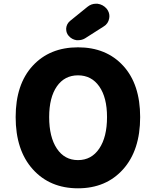

<svg xmlns="http://www.w3.org/2000/svg" viewBox="-20 -1017 825 1024"><path d="M63.5 -392.6Q63.5 -567.4 154.3 -666Q245.1 -764.6 396 -764.6Q546.9 -764.6 637.2 -666Q727.5 -567.4 727.5 -392.6Q727.5 -215.8 636.7 -114.3Q545.9 -12.7 396 -12.7Q246.1 -12.7 154.8 -114.3Q63.5 -215.8 63.5 -392.6ZM550.8 -392.6Q550.8 -497.1 509.3 -556.2Q467.8 -615.2 396 -615.2Q324.2 -615.2 283.2 -556.2Q242.2 -497.1 242.2 -392.6Q242.2 -286.1 283.2 -224.6Q324.2 -163.1 396 -163.1Q467.8 -163.1 509.3 -224.6Q550.8 -286.1 550.8 -392.6ZM433.6 -812.5Q417 -802.7 398.4 -802.7Q393.6 -802.7 387.7 -802.7Q363.3 -806.6 346.7 -825.2Q333 -840.8 333 -861.3Q333 -864.3 333 -866.2Q335 -889.6 353.5 -905.3L446.3 -980.5Q466.8 -997.1 491.2 -997.1Q496.1 -997.1 500 -997.1Q529.3 -993.2 548.8 -970.7Q563.5 -952.1 563.5 -930.7Q563.5 -924.8 562.5 -919.9Q557.6 -890.6 533.2 -876Z"/></svg>

Font: Gen Jyuu GothicX Heavy
Style: Bold
Weight: 900
Designer: [Source Han Sans]
Ryoko NISHIZUKA  (kana & ideographs); Paul D. Hunt (Latin, Greek & Cyrillic); Wenlong ZHANG  (bopomofo
Version: Version 1.002.20150607